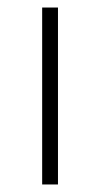

<svg xmlns="http://www.w3.org/2000/svg" viewBox="-20 -490 266 510"><path d="M92 0V-470H134V0Z"/></svg>

Font: Gantari ExtraLight
Style: Regular
Weight: 250
Designer: Anugrah Pasau
Foundry: Lafontype
Version: Version 1.000